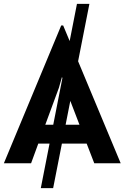

<svg xmlns="http://www.w3.org/2000/svg" viewBox="-37 -840 641 988"><path d="M-17 0 278 -709H288L584 0H448L409 -101H160L123 0ZM266 -388 196 -198H372L299 -388L282 -444ZM173 128 359 -820H423L236.5 128Z"/></svg>

Font: Alatsi
Style: Regular
Weight: 400
Designer: Spyros Zevelakis, Eben Sorkin
Foundry: www.sorkintype.com
Version: Version 1.008; ttfautohint (v1.8.4.7-5d5b)